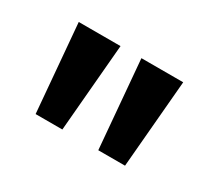

<svg xmlns="http://www.w3.org/2000/svg" viewBox="-58 -794 439 398"><g transform="rotate(30 161.0 -595.0)"><path d="M54 -490 36 -700H136L118 -490ZM204 -490 186 -700H286L268 -490Z"/></g></svg>

Font: Cabin VF Beta
Style: Regular
Weight: 400
Designer: Pablo Impallari
Foundry: Pablo Impallari. http://www.impallari.com Igino Marini. http://www.ikern.com
Version: Version 2.200